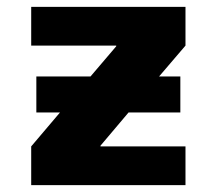

<svg xmlns="http://www.w3.org/2000/svg" viewBox="-20 -540 632 560"><path d="M86 -212V-317H244L319 -405V-407H71V-520H521V-407L444 -317H506V-212H355L273 -115V-113H521V0H71V-113L155 -212Z"/></svg>

Font: Mplus 1p ExtraBold
Style: Regular
Weight: 800
Version: Version 1.061